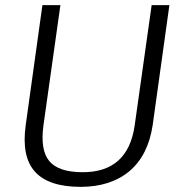

<svg xmlns="http://www.w3.org/2000/svg" viewBox="-20 -720 704 747"><path d="M294 7Q169 7 116 -52Q63 -111 80 -233L145 -700H215L149 -232Q136 -136 172 -93Q208 -50 302 -50Q478 -50 504 -232L570 -700H639L574 -233Q565 -174 542.5 -129.5Q520 -85 484 -54.5Q448 -24 400 -8.5Q352 7 294 7Z"/></svg>

Font: Pathway Extreme 28pt Light
Style: Italic
Weight: 300
Italic angle: -8°
Designer: Eduardo Rodriguez Tunni
Foundry: Eduardo Rodriguez Tunni
Version: Version 1.001;gftools[0.9.26]